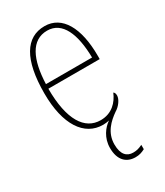

<svg xmlns="http://www.w3.org/2000/svg" viewBox="-191 -621 794 923"><g transform="rotate(-30 206.0 -159.5)"><path d="M280 223C301 223 316 218 333 209V185C312 195 300 198 281 198C247 198 222 176 222 119C222 53 266 13 306 -15C330 -29 351 -58 351 -79C351 -91 347 -97 342 -100C324 -56 287 -15 224 -15C136 -15 81 -99 81 -272H366V-291C366 -446 312 -542 215 -542C111 -542 53 -450 53 -262C53 -88 119 10 223 10C235 10 247 8 257 6C227 26 195 67 195 123C195 191 230 223 280 223ZM338 -297H82C87 -431 127 -517 215 -517C299 -517 336 -428 338 -297Z"/></g></svg>

Font: Noto Serif Georgian Condensed Thin
Style: Regular
Weight: 100
Width: 3
Designer: Monotype Design Team, Akaki Razmadze
Foundry: Google LLC
Version: Version 2.003